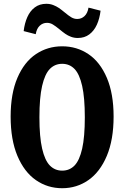

<svg xmlns="http://www.w3.org/2000/svg" viewBox="-20 -988 660 1020"><path d="M36.5 -368.5Q36.5 -490.4 72.5 -574.5Q108.6 -658.7 170.6 -700.3Q232.7 -742 310.4 -742Q388.2 -742 450 -700.3Q511.8 -658.7 547.7 -574.5Q583.5 -490.4 583.5 -368.5Q583.5 -245.7 547.5 -160Q511.4 -74.3 449.6 -31.2Q387.8 11.9 310.4 11.9Q232.7 11.9 170.6 -31.2Q108.6 -74.3 72.5 -160Q36.5 -245.7 36.5 -368.5ZM430.6 -364.8Q430.6 -469.2 416.4 -531.9Q402.2 -594.5 375.8 -621.8Q349.3 -649 310.4 -649Q271.5 -649 244.8 -621.8Q218.2 -594.5 203.8 -531.9Q189.4 -469.2 189.4 -364.8Q189.4 -261 203.8 -198.5Q218.2 -136 244.8 -108.8Q271.5 -81.5 310.4 -81.5Q349.4 -81.5 375.9 -108.6Q402.3 -135.8 416.5 -198.2Q430.6 -260.6 430.6 -364.8ZM296.4 -831.9Q274.9 -849.6 260.5 -858.1Q246.1 -866.7 229.7 -866.7Q207.5 -866.7 191.1 -851.4Q174.7 -836.1 169.8 -806.4L105.7 -822.8Q110.7 -864.5 125.2 -897.2Q139.7 -929.9 165 -948.8Q190.3 -967.8 226.1 -967.8Q245.7 -967.8 262.5 -961.3Q279.2 -954.9 292.3 -946Q305.3 -937.2 323.2 -922.4Q344.2 -904.8 358.9 -896Q373.6 -887.2 390.4 -887.2Q412.6 -887.2 429 -902.5Q445.3 -917.8 450.2 -947.5L514.3 -931.2Q509.3 -889.4 494.6 -856.9Q479.9 -824.4 454.5 -805.3Q429.2 -786.2 393.4 -786.2Q373.8 -786.2 357 -792.6Q340.2 -799 327.2 -808.1Q314.1 -817.2 296.4 -831.9Z"/></svg>

Font: Monaspace Xenon Var
Style: Regular
Weight: 400
Designer: Riley Cran and the Lettermatic Team
Version: Version 1.000 (Monaspace Xenon Var)